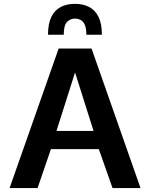

<svg xmlns="http://www.w3.org/2000/svg" viewBox="-20 -958 765 978"><path d="M28.8 0 278.8 -710.9H446.3L695.8 0H553.2L483.4 -198.2H239.3L171.4 0ZM267.6 -291H456.5L362.3 -588.9ZM224.6 -781.2Q224.6 -837.9 241.7 -872.3Q258.8 -906.7 289.6 -922.6Q320.3 -938.5 361.8 -938.5Q403.3 -938.5 433.8 -922.6Q464.4 -906.7 481.7 -872.3Q499 -837.9 499 -781.2H419.9Q419.9 -813.5 412.1 -831.3Q404.3 -849.1 390.9 -856.2Q377.4 -863.3 361.8 -863.3Q338.4 -863.3 321.5 -846.4Q304.7 -829.6 304.7 -781.2Z"/></svg>

Font: Comme SemiBold
Style: Regular
Weight: 600
Version: Version 1.000;gftools[0.9.27]